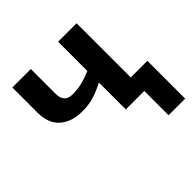

<svg xmlns="http://www.w3.org/2000/svg" viewBox="-184 -722 1095 1095"><g transform="rotate(-45 363.0 -175.0)"><path d="M578 -546V-109H712V196H578V0H429V-217Q394 -198 349 -182.5Q304 -167 247 -167Q162 -167 111 -211Q60 -255 60 -343V-546H209V-346Q209 -275 275 -275Q318 -275 355 -284.5Q392 -294 429 -310V-546Z"/></g></svg>

Font: Noto IKEA Arabic
Style: Bold
Weight: 700
Designer: Monotype Design Team
Foundry: Monotype Imaging Inc.
Version: Version 1.200